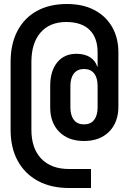

<svg xmlns="http://www.w3.org/2000/svg" viewBox="-20 -760 640 960"><path d="M325 180Q235 180 169.5 144.5Q104 109 68.5 44Q33 -21 33 -111V-450Q33 -540 67 -605Q101 -670 164 -705Q227 -740 315 -740Q395 -740 452.5 -709.5Q510 -679 541 -624.5Q572 -570 572 -498V-228Q572 -148 525.5 -101.5Q479 -55 400 -55Q322 -55 276.5 -100.5Q231 -146 231 -223V-330Q231 -405 266 -448Q301 -491 362 -491Q403 -491 430 -474Q457 -457 466 -427H468V-498Q468 -571 428 -610.5Q388 -650 311 -650Q229 -650 183 -597.5Q137 -545 137 -450V-111Q137 -18 186.5 33.5Q236 85 325 85H435V180ZM400 -138Q433 -138 450.5 -160.5Q468 -183 468 -223V-330Q468 -371 450.5 -393Q433 -415 400 -415Q367 -415 349.5 -392.5Q332 -370 332 -330V-223Q332 -183 349.5 -160.5Q367 -138 400 -138Z"/></svg>

Font: JetBrains Mono NL
Style: Bold
Weight: 700
Monospace: yes
Designer: Philipp Nurullin, Konstantin Bulenkov
Foundry: JetBrains
Version: Version 2.305; ttfautohint (v1.8.4.7-5d5b)